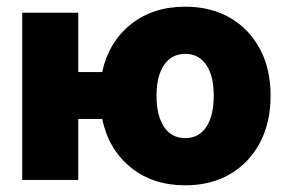

<svg xmlns="http://www.w3.org/2000/svg" viewBox="-20 -538 865 574"><path d="M789 -252Q789 -171.5 757 -111.2Q725 -51 667.8 -17.5Q610.5 16 534 16Q436.5 16 370.5 -37.8Q304.5 -91.5 285.5 -182.5H214V0H46.5V-500H214V-322.5H285.5Q305 -412.5 371 -465.2Q437 -518 534 -518Q610.5 -518 667.8 -484.8Q725 -451.5 757 -391.8Q789 -332 789 -252ZM619 -252Q619 -311.5 596.5 -344.2Q574 -377 534 -377Q493.5 -377 470.8 -344.2Q448 -311.5 448 -252Q448 -191.5 470.8 -158.2Q493.5 -125 534 -125Q574 -125 596.5 -158.2Q619 -191.5 619 -252Z"/></svg>

Font: Overused Grotesk ExtraBold
Style: Regular
Weight: 800
Version: Version 0.004